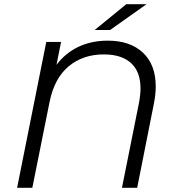

<svg xmlns="http://www.w3.org/2000/svg" viewBox="-20 -901 839 921"><path d="M727 -486Q727 -448 718 -403L638 0H565L646 -404Q654 -446 654 -477Q654 -557 608.5 -598.5Q563 -640 478 -640Q378 -640 309.5 -583Q241 -526 218 -413L135 0H62L202 -700H273L251 -590Q294 -647 356.5 -676.5Q419 -706 497 -706Q604 -706 665.5 -648.5Q727 -591 727 -486ZM586 -881H683L508 -757H434Z"/></svg>

Font: Montserrat Alternates
Style: Italic
Weight: 400
Italic angle: -11.3°
Designer: Julieta Ulanovsky
Foundry: Julieta Ulanovsky
Version: Version 7.200